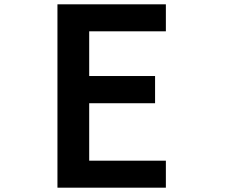

<svg xmlns="http://www.w3.org/2000/svg" viewBox="-20 -817 1040 889"><path d="M246 -797H748V-672H393V-465H698V-339H393V-73H748V52H246Z"/></svg>

Font: LINE Seed JP_TTF Bold
Style: Regular
Weight: 700
Designer: LINE & Fontrix & Fontworks
Version: Version 1.009